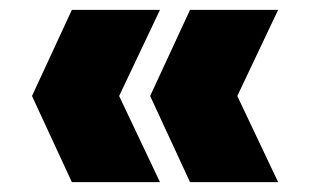

<svg xmlns="http://www.w3.org/2000/svg" viewBox="-20 -490 628 390"><path d="M305 -120H126L45 -295L126 -470H305L222 -295ZM545 -120H366L285 -295L366 -470H545L462 -295Z"/></svg>

Font: Parkinsans Light ExtraBold
Style: Regular
Weight: 800
Version: Version 1.000